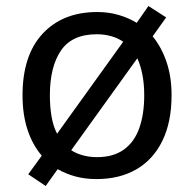

<svg xmlns="http://www.w3.org/2000/svg" viewBox="-20 -586 645 639"><path d="M551 -269Q551 -180 520.5 -117.5Q490 -55 434 -22.5Q378 10 301 10Q264 10 232 1.5Q200 -7 172 -23L132 33L74 -6L119 -68Q88 -104 71.5 -154.5Q55 -205 55 -269Q55 -402 122 -474Q189 -546 304 -546Q341 -546 374 -536.5Q407 -527 435 -510L474 -566L533 -528L488 -465Q517 -430 534 -380.5Q551 -331 551 -269ZM146 -269Q146 -231 151.5 -198.5Q157 -166 170 -141L390 -447Q373 -459 350.5 -465.5Q328 -472 302 -472Q220 -472 183 -418Q146 -364 146 -269ZM460 -269Q460 -306 454 -337Q448 -368 437 -392L217 -86Q234 -75 256 -69Q278 -63 303 -63Q357 -63 392 -88Q427 -113 443.5 -159.5Q460 -206 460 -269Z"/></svg>

Font: Noto Sans Symbols
Style: Regular
Weight: 400
Designer: Monotype Design Team
Foundry: Monotype Imaging Inc.
Version: Version 2.002